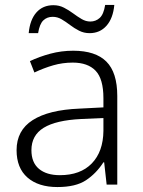

<svg xmlns="http://www.w3.org/2000/svg" viewBox="-20 -746 576 776"><path d="M276 -541Q366 -541 410 -497Q454 -453 454 -358V0H411L401 -90H398Q369 -45 327.5 -17.5Q286 10 212 10Q135 10 91 -28.5Q47 -67 47 -139Q47 -219 112 -260.5Q177 -302 301 -307L398 -312V-349Q398 -427 366.5 -460Q335 -493 274 -493Q233 -493 195 -482Q157 -471 119 -453L101 -499Q139 -517 183.5 -529Q228 -541 276 -541ZM308 -265Q206 -260 156.5 -229.5Q107 -199 107 -139Q107 -89 137.5 -63.5Q168 -38 222 -38Q305 -38 351 -85.5Q397 -133 398 -217V-269ZM96 -612Q101 -666 127 -695.5Q153 -725 196 -725Q219 -725 238.5 -715Q258 -705 275.5 -692Q293 -679 310 -669Q327 -659 345 -659Q367 -659 383 -673.5Q399 -688 405 -726H442Q437 -672 410.5 -642Q384 -612 342 -612Q319 -612 299.5 -622Q280 -632 263 -645Q246 -658 229 -668Q212 -678 193 -678Q170 -678 155 -663.5Q140 -649 134 -612Z"/></svg>

Font: Noto Sans Gurmukhi UI Light
Style: Regular
Weight: 300
Designer: Jelle Bosma - Monotype Design Team
Foundry: Monotype Imaging Inc.
Version: Version 2.004; ttfautohint (v1.8.4.7-5d5b)